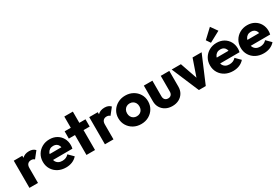

<svg xmlns="http://www.w3.org/2000/svg" viewBox="80 -1863 4337 2974"><g transform="rotate(-30 2249.0 -376.0)"><path d="M54 0V-486H207V0ZM207 -266.5 142.5 -316.5Q161.5 -402 207 -449Q252.5 -496 331.5 -496Q366.5 -496 393.2 -485.5Q420 -475 440 -453L349 -338Q339 -349 324.2 -354.8Q309.4 -360.5 290 -360.5Q252 -360.5 229.5 -337.1Q207 -313.8 207 -266.5Z M706.5 11Q627.5 11 566.2 -21.5Q505 -54 470 -111.8Q435 -169.5 435 -243Q435 -316 469.2 -373.2Q503.5 -430.5 562.8 -463.8Q622 -497 695.5 -497Q767.5 -497 822.8 -465.8Q878 -434.5 909.5 -379.5Q941 -324.5 941 -254Q941 -240.5 939.5 -226Q938 -211.5 934 -193L515 -191.5V-296.5L869 -298L803 -253.5Q802 -295.5 789.8 -323.2Q777.5 -351 754.2 -365.5Q731 -380 696.5 -380Q660.5 -380 634 -363.5Q607.5 -347 593.2 -316.8Q579 -286.5 579 -244Q579 -201 594.2 -170.2Q609.5 -139.5 638 -123.2Q666.5 -107 706 -107Q742 -107 771 -119.2Q800 -131.5 822 -156.5L906 -72.5Q870 -31 819 -10Q768 11 706.5 11Z M1074 0V-687H1227V0ZM964 -356V-486H1337V-356Z M1404 0V-486H1557V0ZM1557 -266.5 1492.5 -316.5Q1511.5 -402 1557 -449Q1602.5 -496 1681.5 -496Q1716.5 -496 1743.2 -485.5Q1770 -475 1790 -453L1699 -338Q1689 -349 1674.2 -354.8Q1659.4 -360.5 1640 -360.5Q1602 -360.5 1579.5 -337.1Q1557 -313.8 1557 -266.5Z M2051 11Q1975.5 11 1915.2 -22.5Q1855 -56 1820 -114Q1785 -172 1785 -244Q1785 -316 1819.8 -373Q1854.5 -430 1914.8 -463.5Q1975 -497 2050.5 -497Q2126.5 -497 2186.5 -463.8Q2246.5 -430.5 2281.5 -373.2Q2316.5 -316 2316.5 -244Q2316.5 -172 2281.8 -114Q2247 -56 2187 -22.5Q2127 11 2051 11ZM2050.5 -128Q2083.5 -128 2108.5 -142.5Q2133.5 -157 2147.2 -183.2Q2161 -209.5 2161 -243.5Q2161 -277.5 2146.8 -303.2Q2132.5 -329 2108 -343.5Q2083.5 -358 2050.5 -358Q2018.5 -358 1993.5 -343.2Q1968.5 -328.5 1954.5 -302.8Q1940.5 -277 1940.5 -243Q1940.5 -209.5 1954.5 -183.2Q1968.5 -157 1993.5 -142.5Q2018.5 -128 2050.5 -128Z M2608.5 11Q2542.2 11 2490.6 -16.5Q2439 -44 2409.8 -92.7Q2380.5 -141.3 2380.5 -204.4V-486H2533.5V-206Q2533.5 -180.9 2542.4 -162.8Q2551.4 -144.7 2568.4 -134.8Q2585.5 -125 2608.7 -125Q2643 -125 2663 -146.5Q2683 -168.1 2683 -206V-486H2836V-204.5Q2836 -140.5 2807 -92Q2778 -43.5 2726.8 -16.2Q2675.6 11 2608.5 11Z M3084.5 0 2878.5 -486H3043.5L3183.5 -81H3112L3252 -486H3414L3208 -0.5Z M3695.5 11Q3616.5 11 3555.2 -21.5Q3494 -54 3459 -111.8Q3424 -169.5 3424 -243Q3424 -316 3458.2 -373.2Q3492.5 -430.5 3551.8 -463.8Q3611 -497 3684.5 -497Q3756.5 -497 3811.8 -465.8Q3867 -434.5 3898.5 -379.5Q3930 -324.5 3930 -254Q3930 -240.5 3928.5 -226Q3927 -211.5 3923 -193L3504 -191.5V-296.5L3858 -298L3792 -253.5Q3791 -295.5 3778.8 -323.2Q3766.5 -351 3743.2 -365.5Q3720 -380 3685.5 -380Q3649.5 -380 3623 -363.5Q3596.5 -347 3582.2 -316.8Q3568 -286.5 3568 -244Q3568 -201 3583.2 -170.2Q3598.5 -139.5 3627 -123.2Q3655.5 -107 3695 -107Q3731 -107 3760 -119.2Q3789 -131.5 3811 -156.5L3895 -72.5Q3859 -31 3808 -10Q3757 11 3695.5 11ZM3613 -540.5 3563 -614 3722 -763 3806 -644.5Z M4243.5 11Q4164.5 11 4103.2 -21.5Q4042 -54 4007 -111.8Q3972 -169.5 3972 -243Q3972 -316 4006.2 -373.2Q4040.5 -430.5 4099.8 -463.8Q4159 -497 4232.5 -497Q4304.5 -497 4359.8 -465.8Q4415 -434.5 4446.5 -379.5Q4478 -324.5 4478 -254Q4478 -240.5 4476.5 -226Q4475 -211.5 4471 -193L4052 -191.5V-296.5L4406 -298L4340 -253.5Q4339 -295.5 4326.8 -323.2Q4314.5 -351 4291.2 -365.5Q4268 -380 4233.5 -380Q4197.5 -380 4171 -363.5Q4144.5 -347 4130.2 -316.8Q4116 -286.5 4116 -244Q4116 -201 4131.2 -170.2Q4146.5 -139.5 4175 -123.2Q4203.5 -107 4243 -107Q4279 -107 4308 -119.2Q4337 -131.5 4359 -156.5L4443 -72.5Q4407 -31 4356 -10Q4305 11 4243.5 11Z"/></g></svg>

Font: Outfit Thin
Style: Regular
Weight: 100
Designer: Rodrigo Fuenzalida
Foundry: fragTYPE
Version: Version 1.000